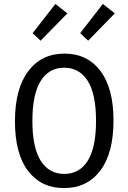

<svg xmlns="http://www.w3.org/2000/svg" viewBox="-20 -943 654 978"><path d="M146 -773.9 262.2 -922.9 323.2 -875 187 -735.8ZM388.2 -773.9 503.9 -922.9 564.9 -875 429.2 -735.8ZM558.1 -329.1Q558.1 -162.6 490.7 -73.7Q423.3 15.1 306.2 15.1Q189.9 15.1 123 -72.3Q56.2 -159.7 56.2 -325.2Q56.2 -490.7 123.8 -580.3Q191.4 -669.9 308.1 -669.9Q424.8 -669.9 491.5 -581.8Q558.1 -493.7 558.1 -329.1ZM307.1 -57.1Q384.8 -57.1 427 -124.3Q469.2 -191.4 469.2 -327.1Q469.2 -463.9 426.8 -531Q384.3 -598.1 307.1 -598.1Q229.5 -598.1 187.3 -530.8Q145 -463.4 145 -327.1Q145 -190.9 187.5 -124Q230 -57.1 307.1 -57.1Z"/></svg>

Font: IntelOne Mono
Style: Regular
Weight: 400
Designer: Fred Shallcrass
Foundry: Frere-Jones Type LLC
Version: Version 1.200;hotconv 1.1.0;makeotfexe 2.6.0;FJTRelease1.2